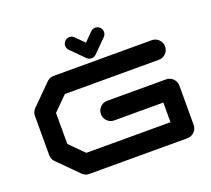

<svg xmlns="http://www.w3.org/2000/svg" viewBox="-149 -1112 1432 1304"><g transform="rotate(-20 567.0 -460.0)"><path d="M707 -873Q707 -853.5 693.4 -839.8L600.1 -746.6Q586.4 -732.9 566.9 -732.9Q547.4 -732.9 533.7 -746.6L440.4 -839.8Q426.8 -853.5 426.8 -873Q426.8 -892.6 440.4 -906.2Q454.1 -919.9 473.1 -919.9Q492.7 -919.9 506.3 -906.2L566.9 -845.7L627.4 -906.2Q641.1 -919.9 660.6 -919.9Q679.7 -919.9 693.4 -906.2Q707 -892.6 707 -873ZM1063 -354.5V-70.8Q1063 -41.5 1042.2 -20.8Q1021.5 0 992.2 0H283.2Q253.9 0 233.4 -21L91.8 -162.6Q70.8 -183.1 70.8 -212.4V-496.1Q70.8 -525.4 91.8 -546.4L233.4 -688Q253.9 -708.5 283.2 -708.5H992.2Q1021.5 -708.5 1042.2 -687.7Q1063 -667 1063 -637.7Q1063 -608.4 1042.2 -587.6Q1021.5 -566.9 992.2 -566.9H313L212.4 -466.8V-242.2L313 -141.6H921.4V-283.7H566.9Q537.6 -283.7 516.8 -304.4Q496.1 -325.2 496.1 -354.5Q496.1 -383.8 516.8 -404.5Q537.6 -425.3 566.9 -425.3H992.2Q1021.5 -425.3 1042.2 -404.5Q1063 -383.8 1063 -354.5Z"/></g></svg>

Font: Robtronika
Style: Regular
Weight: 400
Designer: GGBot
Version: 1.00